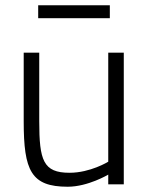

<svg xmlns="http://www.w3.org/2000/svg" viewBox="-20 -700 565 729"><path d="M397 -631V-680H125V-631ZM450 0H391V-37C391 -37 314 9 237 9C98 9 70 -52 70 -239V-500H129V-240C129 -91 144 -44 244 -44C323 -44 391 -86 391 -86V-500H450Z"/></svg>

Font: RazerF5 Light
Style: Regular
Weight: 300
Foundry: Razer Inc.
Version: Version 2